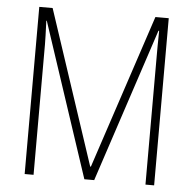

<svg xmlns="http://www.w3.org/2000/svg" viewBox="-51 -766 824 817"><g transform="rotate(5 360.5 -357.0)"><path d="M339 0H381L598 -657H601C600 -603 600 -574 600 -556V0H637V-714H580L362 -56H359L141 -714H84V0H122V-557C122 -577 121 -604 119 -658H121Z"/></g></svg>

Font: Noto Sans Condensed ExtraLight
Style: Regular
Weight: 200
Width: 3
Designer: Monotype Design Team
Foundry: Monotype Imaging Inc.
Version: Version 2.013